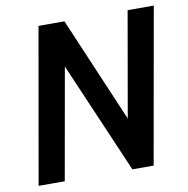

<svg xmlns="http://www.w3.org/2000/svg" viewBox="-79 -777 835 853"><g transform="rotate(-10 338.5 -350.0)"><path d="M150 -700H267L469 -226L552 -700H670L546 0H450L234 -502L145 0H27Z"/></g></svg>

Font: Cabin SemiBold
Style: Italic
Weight: 600
Italic angle: -7°
Designer: Pablo Impallari
Foundry: Pablo Impallari. http://www.impallari.com Igino Marini. http://www.ikern.com
Version: Version 2.200